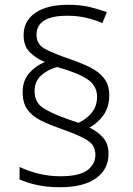

<svg xmlns="http://www.w3.org/2000/svg" viewBox="-20 -782 556 805"><path d="M75 -395Q75 -444 102 -475Q129 -506 168 -522Q128 -539 103.5 -564.5Q79 -590 79 -635Q79 -694 128 -728Q177 -762 265 -762Q316 -762 354.5 -753Q393 -744 428 -731L409 -685Q378 -699 341.5 -707.5Q305 -716 262 -716Q133 -716 133 -636Q133 -596 168.5 -577Q204 -558 271 -535Q318 -519 356 -500.5Q394 -482 416 -454Q438 -426 438 -382Q438 -333 413.5 -299Q389 -265 355 -247Q391 -230 413 -204Q435 -178 435 -137Q435 -72 382.5 -34.5Q330 3 231 3Q177 3 134.5 -6.5Q92 -16 62 -30V-82Q97 -65 141.5 -54Q186 -43 233 -43Q313 -43 346.5 -68.5Q380 -94 380 -133Q380 -173 345.5 -194.5Q311 -216 238 -241Q190 -258 153 -276Q116 -294 95.5 -322Q75 -350 75 -395ZM125 -400Q125 -352 162 -328.5Q199 -305 268 -281L309 -267Q342 -282 364.5 -309.5Q387 -337 387 -376Q387 -422 347.5 -449Q308 -476 220 -501Q181 -491 153 -466Q125 -441 125 -400Z"/></svg>

Font: Noto Sans Thai Looped Light
Style: Regular
Weight: 300
Designer: Sasikarn Vongin, Ben Mitchell
Foundry: The Fontpad Ltd
Version: Version 1.001; ttfautohint (v1.8.4.7-5d5b)